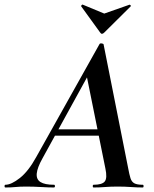

<svg xmlns="http://www.w3.org/2000/svg" viewBox="-58 -829 683 849"><path d="M-34 0Q-38 0 -38 -6Q-38 -12 -34 -12Q-8 -12 30 -42Q68 -72 103 -136L382 -634Q384 -638 391.5 -637Q399 -636 400 -633L509 -84Q514 -57 519 -41Q524 -25 536 -18.5Q548 -12 573 -12Q577 -12 577 -6Q577 0 573 0Q547 0 520.5 -2Q494 -4 462 -4Q431 -4 406.5 -2Q382 0 356 0Q352 0 352 -6Q352 -12 356 -12Q394 -12 405.5 -27Q417 -42 408 -84L323 -505L379 -582L130 -129Q107 -88 104.5 -62Q102 -36 121 -24Q140 -12 181 -12Q185 -12 185 -6Q185 0 180 0Q157 0 123.5 -2Q90 -4 58 -4Q29 -4 10.5 -2Q-8 0 -34 0ZM171 -229 186 -257H405L407 -229ZM385 -685 301 -801Q300 -803 303 -806.5Q306 -810 309 -808L403 -769L514 -808Q516 -809 519 -806Q522 -803 520 -801L403 -685Q392 -674 385 -685Z"/></svg>

Font: Cormorant Garamond Light
Style: Italic
Weight: 300
Italic angle: -10°
Designer: Christian Thalmann (Catharsis Fonts)
Foundry: Catharsis Fonts
Version: Version 4.001